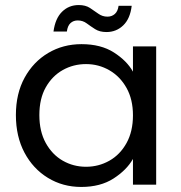

<svg xmlns="http://www.w3.org/2000/svg" viewBox="-20 -732 716 761"><path d="M43 -276Q43 -361 77.5 -424Q112 -487 171 -522Q230 -557 303 -557Q380 -557 431.5 -524Q483 -491 507 -448V-548H599V0H507V-102Q482 -58 430 -24.5Q378 9 302 9Q229 9 170 -27Q111 -63 77 -127Q43 -191 43 -276ZM507 -275Q507 -338 481.5 -383.5Q456 -429 413.5 -453.5Q371 -478 321 -478Q271 -478 229 -454.5Q187 -431 161.5 -386Q136 -341 136 -276Q136 -211 161.5 -165Q187 -119 229 -95Q271 -71 321 -71Q371 -71 413.5 -95Q456 -119 481.5 -165Q507 -211 507 -275ZM192 -607Q199 -659 226 -685.5Q253 -712 292 -712Q319 -712 336.5 -700.5Q354 -689 370 -677.5Q386 -666 406 -666Q423 -666 435 -676.5Q447 -687 450 -709H502Q496 -658 468.5 -631.5Q441 -605 402 -605Q375 -605 357 -616.5Q339 -628 323.5 -639.5Q308 -651 288 -651Q271 -651 259.5 -640.5Q248 -630 245 -607Z"/></svg>

Font: Poppins
Style: Regular
Weight: 400
Designer: Ninad Kale (Devanagari), Jonny Pinhorn (Latin)
Version: Version 5.002